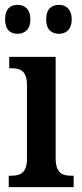

<svg xmlns="http://www.w3.org/2000/svg" viewBox="-20 -770 337 790"><path d="M223 -631C249 -631 275 -646 275 -690C275 -735 249 -750 223 -750C194 -750 170 -735 170 -690C170 -646 194 -631 223 -631ZM52 -631C79 -631 105 -646 105 -690C105 -735 79 -750 52 -750C24 -750 1 -735 1 -690C1 -646 24 -631 52 -631ZM16 0H283V-47H273C235 -47 209 -59 209 -120V-536H18V-489H29C65 -489 91 -477 91 -420V-117C91 -59 64 -47 26 -47H16Z"/></svg>

Font: Noto Serif Myanmar Condensed SemiBold
Style: Regular
Weight: 600
Width: 3
Designer: Ben Mitchell and the Monotype Design Team
Foundry: Monotype Imaging Inc.
Version: Version 2.106